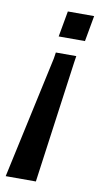

<svg xmlns="http://www.w3.org/2000/svg" viewBox="-142 -539 404 777"><g transform="rotate(10 60.0 -150.0)"><path d="M161 -394H53L72 -500H180ZM133 -302 64 200H-60L49 -302L53 -328H137Z"/></g></svg>

Font: Cabin
Style: Italic
Weight: 400
Italic angle: -7°
Designer: Pablo Impallari
Foundry: Pablo Impallari. http://www.impallari.com Igino Marini. http://www.ikern.com
Version: Version 2.200